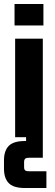

<svg xmlns="http://www.w3.org/2000/svg" viewBox="-34 -689 277 964"><path d="M112 171H199V255H91Q34 255 10 230.5Q-14 206 -14 158V116Q-14 68 10 43.5Q34 19 91 19H97V0H42V-495H181V103H112Q98 103 92.5 108Q87 113 87 125V150Q87 162 92.5 166.5Q98 171 112 171ZM184 -669V-561H39V-669Z"/></svg>

Font: Teko Semibold
Style: Regular
Weight: 600
Designer: Manushi Parikh, Jonny Pinhorn
Foundry: Indian Type Foundry
Version: Version 1.105;PS 1.0;hotconv 1.0.78;makeotf.lib2.5.61930; tt